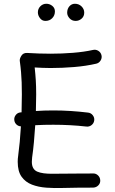

<svg xmlns="http://www.w3.org/2000/svg" viewBox="-20 -958 596 995"><path d="M54.2 -335Q52.2 -349.6 61.5 -361.8Q70.8 -374 85.9 -375.5Q88.9 -376 91.8 -376Q93.3 -424.8 93.3 -468.8Q93.3 -503.9 92.3 -530.8Q91.3 -557.6 89.1 -584Q86.9 -610.4 82.5 -642.6Q81.1 -653.8 90.8 -669.2Q100.6 -684.6 120.6 -683.6Q151.4 -681.6 182.1 -680.7Q212.9 -679.7 242.7 -679.7Q299.3 -679.7 357.9 -684.3Q416.5 -689 461.9 -699.2Q476.6 -702.6 489.5 -694.6Q502.4 -686.5 505.9 -671.9Q509.3 -657.2 501.2 -644.3Q493.2 -631.3 478.5 -627.9Q425.8 -615.7 364 -610.6Q302.2 -605.5 242.7 -605.5Q221.7 -605.5 200.7 -606.4Q179.7 -607.4 159.7 -608.4Q163.6 -572.8 165.5 -541.5Q167.5 -510.3 167.5 -468.8Q167.5 -427.7 166 -382.8Q209 -385.7 256.3 -385.7Q302.2 -385.7 346.9 -382.8Q391.6 -379.9 436 -374.5Q451.2 -373 460.7 -360.8Q470.2 -348.6 468.3 -334Q466.3 -318.8 454.3 -309.6Q442.4 -300.3 427.2 -302.2Q345.2 -311.5 256.3 -311.5Q231.9 -311.5 208.7 -311Q185.5 -310.5 162.6 -309.1Q159.7 -264.2 155.8 -221.4Q151.9 -178.7 146.5 -142.1Q145 -130.4 145 -119.6Q145 -81.1 172.6 -68.8Q200.2 -56.6 254.4 -57.6Q308.6 -58.6 387.2 -58.6Q406.7 -58.6 425.3 -58.6Q443.8 -58.6 461.9 -59.1Q477.1 -59.6 488 -49.1Q499 -38.6 499.5 -22.9Q500 -7.8 489.3 2.9Q478.5 13.7 462.9 14.2Q444.3 14.6 425.5 14.6Q406.7 14.6 387.2 14.6Q348.6 14.6 305.2 16.1Q261.7 17.6 220.5 14.6Q179.2 11.7 145.5 -1.2Q111.8 -14.2 91.8 -42.2Q71.8 -70.3 71.8 -119.6Q71.8 -127 72.3 -134.8Q72.8 -142.6 74.2 -150.9Q78.6 -183.6 82.3 -222.7Q85.9 -261.7 88.4 -303.2Q75.2 -303.7 65.4 -312.7Q55.7 -321.8 54.2 -335ZM416.5 -892.6Q416.5 -873 402.8 -861.3Q389.2 -849.6 372.1 -849.6Q352.5 -849.6 340.3 -863.3Q328.1 -877 328.1 -892.1Q328.1 -912.1 339.6 -925.3Q351.1 -938.5 368.2 -938.5Q388.7 -938.5 402.6 -924.8Q416.5 -911.1 416.5 -892.6ZM264.6 -898.9Q264.6 -877.9 250.7 -863.8Q236.8 -849.6 215.3 -849.6Q198.2 -849.6 187.3 -863.8Q176.3 -877.9 176.3 -894Q176.3 -912.6 189.2 -925.5Q202.1 -938.5 220.2 -938.5Q237.3 -938.5 251 -927.5Q264.6 -916.5 264.6 -898.9Z"/></svg>

Font: Mikhak Regular
Style: Regular
Weight: 400
Designer: Amin Abedi
Version: Version 3.3